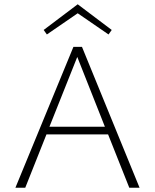

<svg xmlns="http://www.w3.org/2000/svg" viewBox="-20 -877 724 897"><path d="M485 -249H197L98 0H52L323 -658H363L632 0H584ZM470 -285 341 -611 211 -285ZM487 -716 343 -815 199 -716 184 -737 343 -857 502 -737Z"/></svg>

Font: Ysabeau Light
Style: Regular
Weight: 300
Designer: Christian Thalmann (Catharsis Fonts)
Version: Version 0.003